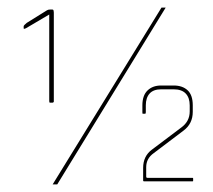

<svg xmlns="http://www.w3.org/2000/svg" viewBox="-20 -462 558 503"><path d="M130 21H118L403 -442H414ZM42 -388V-393Q42 -395 45 -397.5Q48 -400 50 -402L103 -435Q106 -437 111 -437H117Q120 -437 120.5 -433.5Q121 -430 121 -429V-196Q121 -195 120 -194Q118 -193 118 -193H111Q109 -193 109 -197V-424L48 -388Q46 -387 44 -386.5Q42 -386 42 -388ZM485 13H357Q355 13 355 11V-22Q355 -53 378 -70L455 -128Q477 -144 477 -170V-186Q477 -206 466.5 -217Q456 -228 435 -228H402Q382 -228 372 -217Q362 -206 362 -186V-168Q362 -164 360 -164H354Q353 -164 353 -168V-186Q353 -212 366.5 -225Q380 -238 402 -238H435Q458 -238 471.5 -225.5Q485 -213 485 -186V-169Q485 -138 461 -120L383 -61Q363 -47 363 -24V1Q363 4 367 4H485Q486 4 486 6V11Q486 13 485 13Z"/></svg>

Font: Chathura Thin
Style: Regular
Weight: 250
Designer: Appaji Ambarisha Darbha
Foundry: Aditya Fonts
Version: Version 1.001 2016